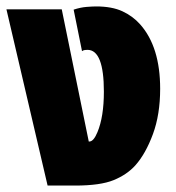

<svg xmlns="http://www.w3.org/2000/svg" viewBox="-21 -577 546 597"><path d="M127 0 -1 -548H171L255 -137H257Q270 -137 282 -166Q302 -214 302 -292Q302 -422 251 -422Q248 -422 243 -421.5Q238 -421 234 -418L208 -547Q229 -554 248 -555.5Q267 -557 278 -557Q327 -557 359.5 -542Q392 -527 415 -501Q477 -431 477 -301Q477 -221 454.5 -160Q432 -99 400 -63Q374 -34 332.5 -17Q291 0 213 0Z"/></svg>

Font: Noto Sans Thai Cond Blk
Style: Regular
Weight: 900
Width: 3
Designer: Monotype Design Team
Foundry: Monotype Imaging Inc.
Version: Version 2.002; ttfautohint (v1.8.4.7-5d5b)